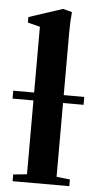

<svg xmlns="http://www.w3.org/2000/svg" viewBox="-67 -759 399 792"><g transform="rotate(5 133.0 -363.0)"><path d="M16.1 0V-27.8L72.8 -33.7V-339.4H-13.7V-372.1H72.8V-644.5L22 -657.2V-680.2L161.6 -726.1L199.2 -716.3Q195.3 -676.3 195.3 -629.9V-372.1H280.3V-339.4H195.3V-33.7L251 -27.8V0Z"/></g></svg>

Font: Elstob 14pt
Style: Bold
Weight: 700
Designer: Peter S. Baker
Version: Version 1.015